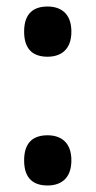

<svg xmlns="http://www.w3.org/2000/svg" viewBox="-20 -561 293 589"><path d="M126 -387C164 -387 199 -406 199 -464C199 -522 164 -541 126 -541C85 -541 54 -522 54 -464C54 -406 85 -387 126 -387ZM126 8C164 8 199 -11 199 -69C199 -127 164 -146 126 -146C85 -146 54 -127 54 -69C54 -11 85 8 126 8Z"/></svg>

Font: Noto Serif Hebrew ExtraCondensed ExtraBold
Style: Regular
Weight: 800
Width: 2
Designer: Monotype Design Team
Foundry: Monotype Imaging Inc.
Version: Version 2.004